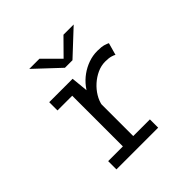

<svg xmlns="http://www.w3.org/2000/svg" viewBox="-180 -854 1010 1010"><g transform="rotate(-45 325.0 -349.0)"><path d="M128 0V-61.5H237.5V-438.5H128V-500H302L314.5 -374.5V-61.5H438.5V0ZM313 -291.5 277.5 -303.5Q278.5 -335.5 290.8 -366Q303 -396.5 323.5 -423Q344 -449.5 371.2 -469.2Q398.5 -489 430.8 -500.5Q463 -512 497.5 -512Q529.5 -512 546.5 -506.5Q563.5 -501 569.5 -497.5L550.5 -429.5Q545.5 -433.5 529.5 -438.2Q513.5 -443 487.5 -443Q457 -443 428 -429.8Q399 -416.5 374.8 -394.8Q350.5 -373 334.2 -346Q318 -319 313 -291.5ZM177.5 -698H253L343 -608L432 -698H508L370.5 -569.5H314.5Z"/></g></svg>

Font: Trispace Thin Light
Style: Regular
Weight: 300
Version: Version 1.210